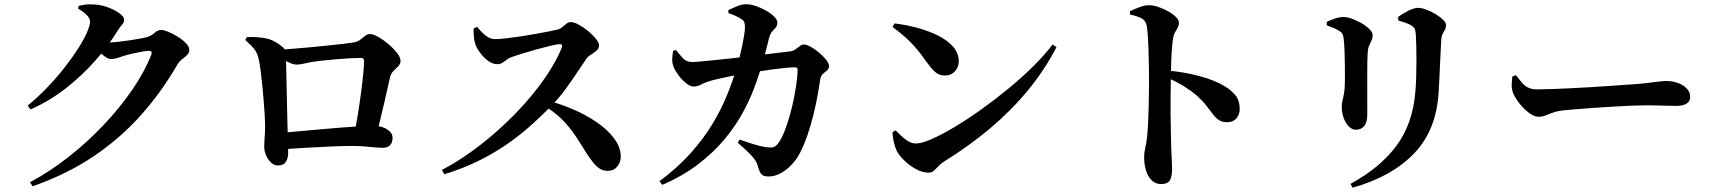

<svg xmlns="http://www.w3.org/2000/svg" viewBox="-20 -814 8040 902"><path d="M121 42.3Q216.6 -9.2 305.2 -79.2Q393.9 -149.2 469.5 -229.7Q545.2 -310.2 602.4 -393.9Q659.6 -477.6 690.6 -556.1Q697.7 -575.2 679.2 -575.2Q671.2 -575.2 655.6 -572.7Q640 -570.2 621 -566.2Q602 -562.2 584.9 -558Q567.8 -553.8 557.2 -550.1Q541.2 -544.9 528.4 -540.7Q515.6 -536.6 500.7 -536.6Q488.3 -536.6 469.6 -550.7Q451 -564.9 430.3 -582.3L448.7 -618.3Q465.2 -616.3 475.6 -615.6Q486 -614.8 496.4 -614.8Q509.1 -614.8 534.3 -617.5Q559.5 -620.2 587.8 -624.3Q616.2 -628.4 639.8 -632.9Q663.5 -637.4 673.5 -640.5Q692.6 -647.2 707.1 -660.3Q721.6 -673.4 738.5 -673.4Q749.4 -673.4 770.9 -664.5Q792.4 -655.6 815.1 -641.5Q837.7 -627.4 853.6 -610.9Q869.5 -594.5 869.5 -579.2Q869.5 -565.4 859 -555.5Q848.4 -545.6 835.5 -535.7Q822.6 -525.8 813.4 -510.8Q740.1 -383.5 644 -275.1Q547.9 -166.7 422.4 -81.5Q296.8 3.6 133.4 61.2ZM110.4 -318.2Q158.6 -358 202.5 -403.7Q246.4 -449.5 282.8 -496Q319.3 -542.6 346.3 -584.8Q373.4 -627 388.2 -660.6Q403 -694.2 403 -713.1Q403 -727.6 387.1 -743.8Q371.1 -760 347.1 -772.9L349.7 -786.6Q364.1 -790 379.7 -792.3Q395.3 -794.6 419.6 -793.2Q453.3 -791.9 486.2 -779.8Q519.1 -767.8 541 -751.7Q562.8 -735.6 562.8 -722.5Q562.8 -706.9 554.2 -698.6Q545.5 -690.2 533.1 -670.5Q489.2 -598.5 426.1 -527.5Q363.1 -456.5 286.4 -397Q209.8 -337.5 123 -299.9Z M1646 -188.2Q1653.7 -230.2 1661.9 -280.9Q1670 -331.5 1676.4 -380.4Q1682.8 -429.4 1686.6 -468.4Q1690.3 -507.5 1690.3 -526.4Q1690.3 -541.9 1675.7 -541.9Q1656.3 -541.9 1628 -540.5Q1599.6 -539.1 1567.8 -536.4Q1536 -533.6 1507 -530.6Q1478 -527.6 1457.8 -524.9Q1434.2 -521.4 1411.2 -515.9Q1388.2 -510.4 1373.5 -510.4Q1355.2 -510.4 1329.7 -524.4Q1304.3 -538.4 1281.2 -555V-579.4Q1304.8 -581.1 1343.6 -584Q1382.5 -586.9 1427.1 -591Q1471.8 -595.1 1514.3 -599.5Q1556.8 -603.9 1590 -607.7Q1623.3 -611.6 1637.5 -614.1Q1659.3 -617.2 1671.9 -626.9Q1684.5 -636.5 1695 -645.3Q1705.5 -654.2 1719.1 -654.2Q1732.2 -654.2 1756 -641Q1779.8 -627.8 1803.8 -607.6Q1827.9 -587.4 1844.8 -565.9Q1861.7 -544.5 1861.7 -528.3Q1861.7 -513.9 1851.2 -503Q1840.6 -492.1 1828.8 -480.7Q1816.9 -469.4 1812.4 -451.5Q1807.2 -427.5 1800.1 -396.2Q1793 -364.9 1784.8 -329.4Q1776.6 -293.9 1767.5 -256.6Q1758.4 -219.4 1749.7 -183.1ZM1285.4 -36.6Q1268.9 -36.6 1254.1 -49.7Q1239.3 -62.8 1230.3 -83.2Q1221.3 -103.6 1221.3 -126.3Q1221.3 -139.7 1222.5 -155.9Q1223.7 -172.1 1224.7 -190.2Q1225.7 -208.4 1225.5 -226.3Q1225.5 -243.2 1223.6 -273Q1221.7 -302.7 1218.9 -339.3Q1216 -375.8 1212.3 -413.1Q1208.5 -450.4 1204.3 -483.1Q1200.1 -515.9 1195.1 -537Q1189.5 -563.7 1175.8 -581.7Q1162.1 -599.8 1132.4 -626L1139.6 -639.6Q1185.3 -642 1226.9 -634.2Q1268.4 -626.5 1307.8 -592.9Q1317.7 -584.5 1319.6 -577.3Q1321.6 -570 1322.6 -553.2Q1323.6 -535.4 1324.5 -498.8Q1325.4 -462.2 1326.3 -416.5Q1327.2 -370.8 1328.3 -324.3Q1329.3 -277.8 1330.3 -238.4Q1331.4 -199.1 1331.7 -177.3Q1331.9 -158.4 1332.8 -139.7Q1333.7 -120.9 1333.7 -93.8Q1333.7 -71.3 1323 -54Q1312.4 -36.6 1285.4 -36.6ZM1298.1 -189.8Q1333.9 -192.5 1381.1 -197Q1428.2 -201.4 1479.7 -205.9Q1531.1 -210.4 1580.4 -214.5Q1629.8 -218.5 1670.6 -220.8Q1711.4 -223 1737.1 -223Q1758.1 -223 1778 -216.1Q1797.8 -209.2 1811.1 -196.5Q1824.3 -183.8 1824.3 -166.3Q1824.3 -146.1 1813.3 -132.9Q1802.2 -119.7 1778.2 -119.7Q1753.6 -119.7 1715.7 -124Q1677.8 -128.4 1635.6 -128.4Q1593.6 -128.4 1537.2 -125.9Q1480.7 -123.4 1419 -119.9Q1357.2 -116.4 1298.8 -111.6Z M2055.7 -15.5Q2126.7 -52.5 2196.6 -103.1Q2266.6 -153.6 2332 -213.3Q2397.5 -272.9 2453.4 -337Q2509.2 -401 2551.9 -465.4Q2594.6 -529.8 2618.5 -588.1Q2625.9 -607.5 2607.2 -606.7Q2592.3 -605.3 2563.8 -598.4Q2535.4 -591.5 2501.8 -582.3Q2468.2 -573.1 2438 -563.7Q2407.7 -554.4 2388.9 -547.9Q2372.4 -542.8 2361.5 -534.3Q2350.6 -525.9 2340.6 -519.2Q2330.6 -512.5 2315.9 -512.5Q2294 -512.5 2272.4 -528.7Q2250.8 -544.9 2234.7 -567.3Q2218.5 -589.7 2212.5 -607.8Q2207.8 -623.5 2206.1 -642Q2204.4 -660.5 2205.3 -680.8L2221.7 -687.6Q2233.1 -673.7 2246.2 -660.3Q2259.3 -646.9 2274.1 -638.6Q2288.9 -630.3 2305.6 -630.3Q2326.5 -630.3 2357.7 -633.9Q2388.9 -637.5 2424.5 -642.8Q2460.1 -648.1 2494.7 -654.4Q2529.3 -660.6 2556.7 -666Q2584.1 -671.4 2598.2 -675Q2611.1 -678 2621.3 -686.5Q2631.4 -695 2641.1 -702.7Q2650.7 -710.3 2661.1 -710.3Q2676.6 -710.3 2699.3 -698Q2721.9 -685.6 2743.7 -667.6Q2765.4 -649.6 2779.9 -631.2Q2794.4 -612.8 2794.4 -600.7Q2794.4 -586.8 2782.4 -576.2Q2770.4 -565.6 2756.4 -557.3Q2742.5 -549 2736.2 -540.2Q2717.7 -513.6 2692.6 -475.4Q2667.4 -437.3 2636.9 -395.5Q2606.4 -353.8 2570.1 -316.4Q2535.8 -281.3 2488.6 -237.8Q2441.5 -194.2 2380 -149.3Q2318.5 -104.5 2240.6 -64.5Q2162.8 -24.6 2067.3 4.7ZM2834.2 -11.3Q2814.5 -11.3 2798.4 -21.2Q2782.3 -31.2 2767.4 -49.6Q2752.5 -68 2735.4 -93.9Q2709.5 -136.6 2682.7 -177Q2655.8 -217.4 2618 -255.2Q2580.1 -293.1 2520.2 -326.4L2536.1 -346.3Q2604.4 -329.1 2668.6 -302Q2732.7 -274.8 2784.2 -239.3Q2835.7 -203.7 2866 -162.5Q2896.4 -121.3 2896.4 -75.8Q2896.4 -53.1 2880.1 -32.2Q2863.8 -11.3 2834.2 -11.3Z M3589.9 15.1Q3566.6 15.1 3557.2 4.5Q3547.8 -6.1 3541.1 -30.8Q3536.9 -48.4 3526.6 -63.2Q3516.4 -78 3497.2 -96.8Q3478.1 -115.7 3446 -143.2L3454.6 -158.3Q3484.3 -147.9 3509.8 -139.8Q3535.3 -131.7 3554.8 -127.3Q3574.2 -122.9 3586.1 -121.8Q3605.4 -119.7 3615.2 -123.2Q3624.9 -126.8 3634.5 -139.1Q3651.6 -161.6 3665.6 -197.4Q3679.7 -233.2 3691.3 -274.8Q3702.8 -316.4 3710.7 -357.4Q3718.6 -398.4 3722.9 -432.2Q3727.2 -466.1 3727.2 -485.1Q3727.2 -497.6 3715.9 -497.6Q3694.6 -497.6 3665.5 -494.7Q3636.5 -491.9 3604.9 -487.4Q3573.3 -482.9 3542.4 -478.1Q3511.6 -473.4 3485.5 -468.9Q3468.5 -466.4 3445.3 -462.4Q3422.1 -458.3 3397.5 -452.9Q3372.8 -447.5 3350.4 -442.5Q3328 -437.5 3312.7 -432.6Q3290.4 -426.1 3273.7 -416.8Q3256.9 -407.5 3238.6 -407.5Q3222.9 -407.5 3203.3 -423.1Q3183.7 -438.8 3167.6 -460.5Q3151.5 -482.2 3144.8 -499.2Q3137.6 -517.3 3138.1 -535.5Q3138.6 -553.7 3142.2 -575.5L3156.2 -579Q3172.9 -556.4 3189.4 -539.5Q3205.9 -522.6 3231.5 -522.6Q3243.1 -522.6 3272.3 -525.3Q3301.5 -528.1 3342.7 -532.2Q3383.9 -536.2 3431.3 -541.6Q3478.7 -547 3526.5 -552.6Q3574.3 -558.3 3617.8 -563.8Q3661.3 -569.3 3693 -572.7Q3707 -574.7 3717.3 -582.3Q3727.6 -589.8 3737.1 -597.4Q3746.6 -605 3757.2 -605Q3769.1 -605 3788.5 -594.2Q3807.9 -583.5 3827.5 -567Q3847.1 -550.6 3860.8 -533.6Q3874.5 -516.5 3874.5 -504Q3874.5 -490.6 3865.5 -483.3Q3856.5 -476 3846.1 -467Q3835.7 -458 3833 -439.2Q3828.4 -406.2 3820.6 -363.7Q3812.8 -321.2 3801.2 -274.3Q3789.7 -227.4 3774 -181.1Q3758.3 -134.9 3737.5 -94.4Q3723.6 -66.5 3699.9 -41.2Q3676.3 -15.9 3648 -0.4Q3619.7 15.1 3589.9 15.1ZM3078.3 37.2Q3164.6 -27.1 3225.3 -95.2Q3286 -163.4 3327.1 -231.8Q3368.2 -300.2 3395.1 -366.1Q3422 -431.9 3439.4 -491.6Q3446.6 -513.8 3453.4 -541.3Q3460.2 -568.8 3466.2 -596.2Q3472.1 -623.7 3475.9 -647.3Q3479.6 -670.9 3479.6 -684.6Q3479.9 -700.8 3476.7 -709.2Q3473.6 -717.6 3463.5 -723.8Q3450.5 -732.9 3434.4 -739.9Q3418.3 -746.9 3402.4 -752.3L3401.7 -766.8Q3419.6 -775.4 3442.5 -784.8Q3465.5 -794.2 3486.2 -794Q3507 -794 3532.2 -785.2Q3557.4 -776.4 3580.2 -763.4Q3602.9 -750.4 3617.4 -735.6Q3631.9 -720.8 3631.9 -708.4Q3631.9 -692.8 3624.3 -684.4Q3616.8 -676 3607.7 -666Q3598.7 -656.1 3592.7 -635.1Q3589 -619.3 3583.3 -596.4Q3577.5 -573.5 3570.1 -545.6Q3562.6 -517.8 3552.5 -486.2Q3540.9 -447.8 3520.8 -394.5Q3500.6 -341.3 3467.4 -280.9Q3434.2 -220.5 3383.6 -159.6Q3332.9 -98.7 3261.2 -43.4Q3189.4 11.9 3091.2 54.6Z M4342.1 -2.8Q4313.9 -2.8 4283.6 -19.4Q4253.2 -36 4229.3 -59.1Q4205.4 -82.2 4194.7 -101.7Q4185.5 -119.3 4179.3 -145.6Q4173 -171.8 4173.2 -193L4187 -201.8Q4198.9 -190.3 4214 -175.6Q4229.2 -160.8 4246.9 -150.3Q4264.6 -139.9 4282.5 -139.9Q4309.4 -139.9 4356.8 -160.6Q4404.1 -181.3 4464.4 -217.3Q4524.7 -253.3 4590 -300Q4655.3 -346.6 4718.7 -398.8Q4782.2 -451 4835.6 -504.1Q4889 -557.2 4924.8 -604.9L4943.2 -592.5Q4886.6 -483.2 4807.5 -387.7Q4728.4 -292.3 4630.1 -209.7Q4531.8 -127.2 4416 -55.7Q4400.3 -45.9 4389 -33.6Q4377.8 -21.4 4367.5 -12.1Q4357.2 -2.8 4342.1 -2.8ZM4419.2 -459.1Q4394.7 -459.1 4377.6 -472.5Q4360.4 -485.8 4341.1 -512.2Q4323.1 -536.8 4307.9 -557.1Q4292.7 -577.4 4275.2 -597.2Q4257.8 -617 4233.5 -638.7Q4209.3 -660.5 4172.9 -687.5L4182.5 -703.9Q4233.9 -698 4287.2 -683.8Q4340.5 -669.6 4385.2 -647.7Q4429.9 -625.8 4457.1 -595.2Q4484.3 -564.6 4484.3 -525.7Q4484.3 -498.9 4466.3 -479Q4448.2 -459.1 4419.2 -459.1Z M5435.4 50.8Q5409.6 50.8 5391.6 34.1Q5373.6 17.4 5364.3 -11.4Q5355.1 -40.2 5355.1 -77Q5355.1 -97.1 5360.1 -117.5Q5365.1 -138 5368.8 -170.9Q5371.8 -198.9 5373.7 -235.7Q5375.6 -272.4 5376.4 -311.1Q5377.3 -349.7 5377.6 -383.8Q5378 -417.8 5378 -440.1Q5378 -471.5 5377.3 -508.4Q5376.6 -545.3 5375.5 -581.2Q5374.4 -617.1 5372.4 -646.9Q5370.4 -676.7 5367 -693.5Q5362.3 -718.7 5341 -729Q5319.6 -739.3 5289 -745.5L5288 -761.2Q5309.6 -771.2 5333.3 -780.4Q5357 -789.5 5378.7 -789.5Q5397.3 -789.5 5421.1 -781.5Q5444.9 -773.4 5467.4 -761Q5489.8 -748.7 5504 -734.5Q5518.3 -720.4 5518.3 -708.1Q5518.3 -693.5 5512.5 -683.4Q5506.6 -673.3 5500.3 -662.1Q5494 -651 5490.5 -632.1Q5487.5 -609.9 5485.3 -581.1Q5483.1 -552.4 5482.2 -519.3Q5481.3 -486.2 5480.6 -451.5Q5479.9 -410.8 5479.4 -367Q5478.9 -323.2 5479.2 -279.3Q5479.6 -235.4 5480.6 -195.1Q5481.5 -154.9 5482.2 -121.1Q5483.7 -82.8 5485.1 -57.6Q5486.4 -32.5 5486.4 -22.1Q5486.4 16.9 5475.6 33.8Q5464.7 50.8 5435.4 50.8ZM5745.6 -239.9Q5721.8 -239.9 5707 -249.5Q5692.2 -259.1 5679 -276.4Q5665.9 -293.6 5648 -316.8Q5630.1 -340 5601.4 -366.1Q5574.8 -388.5 5541.4 -409.3Q5508 -430.1 5458.3 -451.3V-483.1Q5540.5 -476.5 5613.5 -456.9Q5686.5 -437.3 5731.4 -410.3Q5764.3 -390.7 5784.2 -366Q5804.1 -341.2 5804.1 -301.1Q5804.1 -276.8 5788.7 -258.3Q5773.4 -239.9 5745.6 -239.9Z M6324.3 49.9Q6466.5 -27.8 6542 -131.4Q6617.5 -235 6629.2 -383Q6631.9 -410.9 6633 -447.9Q6634.2 -484.9 6634.3 -523.1Q6634.5 -561.3 6633.6 -594.9Q6632.7 -628.5 6631.5 -649.6Q6630.5 -667.2 6626.7 -677Q6623 -686.7 6609 -695.2Q6597.6 -702.1 6581.8 -707.5Q6566.1 -712.9 6549 -717.6L6548 -734.2Q6568.6 -749.4 6595.9 -763.3Q6623.2 -777.1 6642.2 -777.1Q6658.4 -777.1 6680.2 -769Q6702.1 -761 6723.5 -748.1Q6745 -735.2 6759.1 -721.5Q6773.2 -707.7 6773.2 -696.6Q6773.2 -683.7 6768.1 -674.3Q6763 -664.8 6757.5 -655Q6752.1 -645.2 6751.1 -629.6Q6750.1 -608.4 6748.3 -575.8Q6746.6 -543.2 6744.9 -507.4Q6743.1 -471.6 6741.8 -439Q6740.4 -406.3 6738.7 -383.3Q6728.8 -204 6624.5 -94.5Q6520.3 15.1 6334.7 67.8ZM6349.1 -204.5Q6332.8 -204.5 6317.5 -219.1Q6302.3 -233.8 6292.9 -258.6Q6283.6 -283.4 6283.6 -312.7Q6283.6 -332 6290.7 -358.2Q6297.9 -384.5 6298.2 -435.6Q6298.4 -460.8 6298.2 -499Q6297.9 -537.1 6296.5 -574.5Q6295.2 -611.9 6292.4 -631.8Q6290.7 -647.2 6286.4 -655.2Q6282 -663.2 6270.5 -669.4Q6260 -676.5 6244.8 -682.8Q6229.7 -689 6213.2 -694.7L6212.9 -711.3Q6231.3 -720.1 6252.3 -727.1Q6273.4 -734.1 6292.6 -734.1Q6309.2 -734.1 6332 -725.8Q6354.8 -717.5 6377.1 -704.6Q6399.5 -691.6 6414 -676.7Q6428.6 -661.9 6428.6 -648.1Q6428.6 -634.9 6423.3 -623.9Q6418 -612.9 6412.3 -600.1Q6406.5 -587.4 6405.2 -566.4Q6404.2 -553.4 6403.7 -526.8Q6403.2 -500.1 6403.2 -465.9Q6403.2 -431.7 6403.2 -396.3Q6403.2 -360.9 6403.3 -330.2Q6403.5 -299.5 6403.5 -278.8Q6403.5 -239.5 6389 -222Q6374.6 -204.5 6349.1 -204.5Z M7207.4 -265.5Q7187.6 -265.5 7163.3 -283.7Q7138.9 -301.9 7118.1 -328.2Q7097.3 -354.6 7087.6 -378.8Q7081.2 -396.2 7081.9 -416.6Q7082.7 -436.9 7085.1 -455L7102 -460.6Q7116.8 -440.9 7129.6 -425.9Q7142.4 -410.9 7159.3 -402.5Q7176.2 -394.1 7202.2 -394.1Q7229 -394.1 7269.7 -395.6Q7310.3 -397.1 7357.9 -399.4Q7405.5 -401.6 7454.2 -404.6Q7502.9 -407.6 7546.8 -410.6Q7590.6 -413.6 7623.5 -416.1Q7656.5 -418.6 7671.6 -419.4Q7721.6 -423.8 7755.7 -428.7Q7789.9 -433.5 7808.2 -433.5Q7838.5 -433.5 7863.9 -423.8Q7889.3 -414.1 7904.8 -397.6Q7920.3 -381.1 7920.3 -359.1Q7920.3 -337.5 7903 -326.9Q7885.7 -316.4 7853.9 -316.4Q7824.6 -316.4 7793.1 -317.8Q7761.7 -319.2 7708.5 -319.2Q7685.7 -319.2 7648.3 -317.7Q7610.9 -316.2 7565.7 -313.5Q7520.6 -310.9 7476 -307.8Q7431.5 -304.6 7393.3 -301.6Q7355.1 -298.6 7332.4 -296.4Q7296.4 -292.6 7276.1 -285.3Q7255.7 -278.1 7241 -271.8Q7226.2 -265.5 7207.4 -265.5Z"/></svg>

Font: Noto Serif KR ExtraLight
Style: Regular
Weight: 200
Designer: Ryoko NISHIZUKA 西塚涼子 (kana & ideographs); Frank Grießhammer (Latin, Greek & Cyrillic); Wenlong ZHANG 张文龙 (bopomofo); San
Foundry: Adobe
Version: Version 2.002-H1;hotconv 1.1.0;makeotfexe 2.6.0